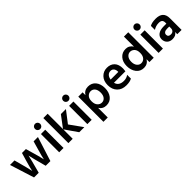

<svg xmlns="http://www.w3.org/2000/svg" viewBox="279 -2154 3768 3768"><g transform="rotate(-45 2163.5 -270.0)"><path d="M303 0H173L13 -507H138Q224 -194 238 -115Q248 -176 296 -340L345 -507H454Q548 -187 561 -114Q571 -173 620 -340L668 -507H788L627 0H497Q415 -303 400 -379Q385 -302 303 0Z M931 -731Q961 -731 982 -710Q1003 -689 1003 -658.5Q1003 -628 982 -607Q961 -586 931 -586Q901 -586 880 -607Q859 -628 859 -658.5Q859 -689 880 -710Q901 -731 931 -731ZM991 0H871V-507H991Z M1246 0H1126V-695H1246V-269L1425 -507H1565L1379 -265L1569 0H1428L1246 -262Z M1713 -731Q1743 -731 1764 -710Q1785 -689 1785 -658.5Q1785 -628 1764 -607Q1743 -586 1713 -586Q1683 -586 1662 -607Q1641 -628 1641 -658.5Q1641 -689 1662 -710Q1683 -731 1713 -731ZM1773 0H1653V-507H1773Z M2066 -373Q2028 -334 2028 -257Q2028 -180 2065 -138Q2102 -96 2155 -96Q2208 -96 2242 -137.5Q2276 -179 2276 -254Q2276 -329 2242 -370.5Q2208 -412 2156 -412Q2104 -412 2066 -373ZM2028 191H1908V-507H2028V-429Q2082 -514 2182 -514Q2282 -514 2340.5 -443Q2399 -372 2399 -257Q2399 -142 2340.5 -67.5Q2282 7 2181 7Q2080 7 2028 -76Z M2594 -295H2807V-310Q2805 -359 2780.5 -388.5Q2756 -418 2711 -418Q2666 -418 2634.5 -386.5Q2603 -355 2594 -295ZM2736 5Q2615 5 2545 -67Q2475 -139 2475 -256.5Q2475 -374 2541 -443Q2607 -512 2706 -512Q2805 -512 2863 -452Q2921 -392 2921 -277Q2921 -249 2914 -205H2596Q2609 -150 2650.5 -121Q2692 -92 2763 -92Q2834 -92 2889 -132V-28Q2836 5 2736 5Z M3495 0H3375V-79Q3323 7 3222 7Q3121 7 3062.5 -69Q3004 -145 3004 -259Q3004 -373 3065.5 -443.5Q3127 -514 3224.5 -514Q3322 -514 3375 -429V-707H3495ZM3248.5 -412Q3198 -412 3162.5 -369.5Q3127 -327 3127 -254.5Q3127 -182 3162 -139Q3197 -96 3250 -96Q3303 -96 3339 -137.5Q3375 -179 3375 -257Q3375 -335 3337 -373.5Q3299 -412 3248.5 -412Z M3690 -731Q3720 -731 3741 -710Q3762 -689 3762 -658.5Q3762 -628 3741 -607Q3720 -586 3690 -586Q3660 -586 3639 -607Q3618 -628 3618 -658.5Q3618 -689 3639 -710Q3660 -731 3690 -731ZM3750 0H3630V-507H3750Z M4017 4Q3945 4 3902.5 -38Q3860 -80 3860 -148Q3860 -216 3914 -257Q3968 -298 4070 -298H4144V-329Q4144 -371 4122 -393Q4100 -415 4047 -415Q3966 -415 3898 -370V-481Q3955 -516 4062 -516Q4268 -516 4268 -324V0H4149V-61Q4114 4 4017 4ZM4059 -85Q4099 -85 4121.5 -108.5Q4144 -132 4144 -170V-218H4082Q4035 -218 4010 -198.5Q3985 -179 3985 -149Q3985 -85 4059 -85Z"/></g></svg>

Font: Hind Kochi SemiBold
Style: Regular
Weight: 600
Designer: Dhruvi Tolia
Foundry: Indian Type Foundry
Version: Version 0.702;PS 1.0;hotconv 1.0.81;makeotf.lib2.5.63406